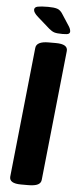

<svg xmlns="http://www.w3.org/2000/svg" viewBox="-59 -906 375 939"><g transform="rotate(5 128.0 -436.5)"><path d="M82 2Q23 2 26 -32L93 -669Q96 -702 156 -702H191Q251 -702 248 -668L181 -31Q180 -14 164.5 -6Q149 2 117 2ZM220 -749Q192 -749 179.5 -753Q167 -757 153 -769L94 -821Q71 -841 71 -855Q71 -868 87.5 -871.5Q104 -875 138 -875Q167 -875 183 -870Q199 -865 211 -845L248 -788Q256 -775 256 -764Q256 -757 250 -753Q244 -749 220 -749Z"/></g></svg>

Font: Asap Condensed
Style: Bold Italic
Weight: 700
Width: 3
Italic angle: -6°
Designer: Pablo Cosgaya
Foundry: Omnibus-Type
Version: Version 3.001; ttfautohint (v1.8.4.7-5d5b)